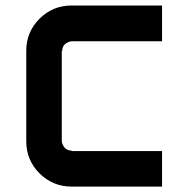

<svg xmlns="http://www.w3.org/2000/svg" viewBox="-20 -687 693 707"><path d="M243.3 -130.8H576.7V0H243.3Q174.2 0 125.4 -48.8Q76.7 -97.5 76.7 -166.7V-500Q76.7 -569.2 125.4 -617.9Q174.2 -666.7 243.3 -666.7H576.7V-535H243.3Q230 -533.3 219.6 -524.6Q209.2 -515.8 209.2 -500H207.5V-166.7Q209.2 -153.3 218.3 -142.9Q227.5 -132.5 243.3 -132.5Z"/></svg>

Font: 0xA000-Squareish
Style: Squareish-Bold
Weight: 700
Version: Version 0.1